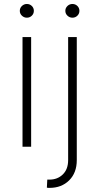

<svg xmlns="http://www.w3.org/2000/svg" viewBox="-20 -730 493 955"><path d="M92 0V-545.5H134.9V0ZM113.6 -642Q99.4 -642 89 -652Q78.5 -661.9 78.5 -676.1Q78.5 -690.3 89 -700.3Q99.4 -710.2 113.6 -710.2Q128.2 -710.2 138.3 -700.3Q148.4 -690.3 148.4 -676.1Q148.4 -661.9 138.3 -652Q128.2 -642 113.6 -642ZM318.9 -545.5H361.9V66.4Q361.9 129.6 324 167.1Q286.2 204.5 226.6 204.5Q223.7 204.5 220.5 204.4Q217.3 204.2 213.1 203.5L215.2 163.4H225.9Q266 163.4 292.4 137.6Q318.9 111.9 318.9 66.4ZM340.2 -642Q326 -642 315.5 -652Q305 -661.9 305 -676.1Q305 -690.3 315.5 -700.3Q326 -710.2 340.2 -710.2Q354.8 -710.2 364.9 -700.3Q375 -690.3 375 -676.1Q375 -661.9 364.9 -652Q354.8 -642 340.2 -642Z"/></svg>

Font: Inter Extra Light BETA
Style: Regular
Weight: 200
Designer: Rasmus Andersson
Foundry: rsms
Version: Version 3.011;git-f93a4a705